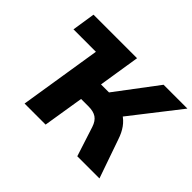

<svg xmlns="http://www.w3.org/2000/svg" viewBox="-141 -959 1213 1213"><g transform="rotate(45 465.0 -352.5)"><path d="M67 -550 91 -705H480L455 -550ZM180 0 292 -705H480L436 -427H522L491 -405L717 -705H930L666 -367L585 -419Q630 -410 663.5 -389.5Q697 -369 720.5 -336.5Q744 -304 759 -258L849 0H651L587 -198Q574 -238 548.5 -255.5Q523 -273 478 -273H412L368 0Z"/></g></svg>

Font: Nunito Sans 9pt Black
Style: Italic
Weight: 900
Italic angle: -9°
Version: Version 3.101;gftools[0.9.27]